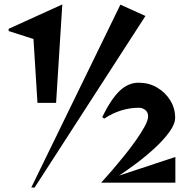

<svg xmlns="http://www.w3.org/2000/svg" viewBox="-20 -824 870 866"><path d="M149 -360 131 -648 19 -684V-694L261 -804L233 -360ZM121 22 523 -803 636 -752 136 22ZM436 0Q436 0 451.5 -17Q467 -34 491 -62Q515 -90 542 -123.5Q569 -157 593 -191Q617 -225 632.5 -253.5Q648 -282 648 -299Q648 -318 635 -328Q622 -338 608 -338Q524 -338 450 -289L441 -296Q482 -379 520.5 -415Q559 -451 605 -451Q651 -451 688 -429.5Q725 -408 747.5 -372Q770 -336 770 -293Q770 -265 744.5 -229.5Q719 -194 679 -157Q639 -120 595.5 -87.5Q552 -55 517 -32L771 -116V0Z"/></svg>

Font: Reggae One
Style: Regular
Weight: 400
Designer: Fontworks Inc.
Foundry: Fontworks Inc.
Version: Version 1.100